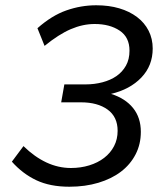

<svg xmlns="http://www.w3.org/2000/svg" viewBox="-20 -698 614 728"><path d="M243 10Q170 10 118 -14.5Q66 -39 25 -85L69 -144Q111 -103 156 -82Q201 -61 249 -61Q286 -61 318.5 -71Q351 -81 375 -99.5Q399 -118 412.5 -144Q426 -170 426 -202Q426 -255 388 -282.5Q350 -310 287 -310H212L224 -378H305Q338 -378 368.5 -386Q399 -394 421.5 -409.5Q444 -425 457.5 -449Q471 -473 471 -506Q471 -557 433.5 -582Q396 -607 339 -607Q294 -607 248.5 -587.5Q203 -568 149 -524L122 -591Q176 -639 231.5 -658.5Q287 -678 345 -678Q393 -678 432 -666.5Q471 -655 499.5 -633.5Q528 -612 543.5 -581.5Q559 -551 559 -514Q559 -449 516 -404Q473 -359 401 -342Q455 -325 484.5 -288.5Q514 -252 514 -198Q514 -151 494 -112.5Q474 -74 438.5 -47Q403 -20 353 -5Q303 10 243 10Z"/></svg>

Font: Celebes
Style: Italic
Weight: 400
Italic angle: -10°
Designer: Anugrah Pasau
Foundry: Lafontype
Version: Version 1.000; ttfautohint (v1.8.4)